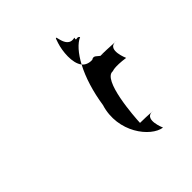

<svg xmlns="http://www.w3.org/2000/svg" viewBox="-139 -688 637 637"><g transform="rotate(-45 179.5 -369.0)"><path d="M215 -582C232 -638 214 -544 266 -557C261 -540 273 -557 281 -545C260 -536 238 -511 220 -477C200 -502 206 -554 215 -582ZM175 -332C144 -232 213 -145 263 -138C263 -138 236 -199 273 -201C260 -202 235 -203 220 -203C221 -229 232 -394 278 -388C278 -388 290 -395 340 -388C340 -388 313 -449 350 -451C332 -452 294 -454 285 -453C275 -459 269 -472 256 -463C240 -462 227 -468 220 -477C199 -438 183 -386 175 -332ZM291 -451C293 -451 295 -450 297 -450C295 -450 293 -450 291 -451ZM273 -201C276 -201 279 -201 282 -200C282 -200 278 -201 273 -201ZM350 -451C353 -451 356 -451 359 -450C359 -450 355 -451 350 -451Z"/></g></svg>

Font: bitstorm
Style: obl
Weight: 400
Version: Version 0.2